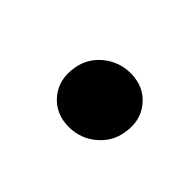

<svg xmlns="http://www.w3.org/2000/svg" viewBox="-43 -559 427 427"><g transform="rotate(45 171.0 -345.0)"><path d="M176.3 -253.4Q134.3 -253.4 109.6 -283Q85 -312.5 92.3 -355.5Q98.1 -390.6 125.7 -413.1Q153.3 -435.5 189 -435.5Q231 -435.5 255.6 -406Q280.3 -376.5 272.9 -334Q267.6 -299.3 240 -276.4Q212.4 -253.4 176.3 -253.4Z"/></g></svg>

Font: Inter 16pt ExtraBold
Style: Italic
Weight: 800
Italic angle: -9.3988°
Version: Version 4.001;git-66647c0bb